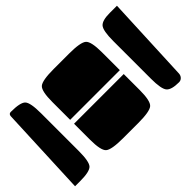

<svg xmlns="http://www.w3.org/2000/svg" viewBox="-85 -720 940 940"><g transform="rotate(-45 385.0 -250.0)"><path d="M213 -120V-230H557V-120Q557 -45 537.5 -27.5Q518 -10 437 -10H333Q252 -10 232.5 -27.5Q213 -45 213 -120ZM635 -120V-380Q635 -452 651.5 -471Q668 -490 720 -490H770L750 -40Q749 -27 740.5 -18.5Q732 -10 720 -10Q668 -10 651.5 -29Q635 -48 635 -120ZM213 -257V-380Q213 -455 232.5 -472.5Q252 -490 333 -490H437Q518 -490 537.5 -472.5Q557 -455 557 -380V-257ZM0 -10 20 -475Q21 -490 35 -490Q101 -490 118 -472Q135 -454 135 -380V-120Q135 -46 118 -28Q101 -10 35 -10Z"/></g></svg>

Font: PrimecolorB
Style: Medium
Weight: 500
Designer: gluk
Foundry: gluk
Version: Version 0.672